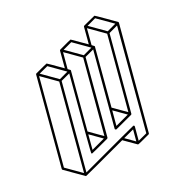

<svg xmlns="http://www.w3.org/2000/svg" viewBox="-118 -938 968 1029"><g transform="rotate(-15 366.0 -424.0)"><path d="M233.4 -15.1H231.4Q231.4 -15.6 230.7 -15.9Q230 -16.1 119.6 -80.1Q116.7 -82 116.7 -85.9L115.2 -609.9Q115.2 -613.3 118.2 -615.2Q182.6 -652.3 184.6 -652.3Q186.5 -652.3 272.5 -602.1L272 -700.7Q272.5 -704.1 275.4 -705.6Q339.8 -743.2 341.8 -743.2Q343.3 -743.2 429.7 -692.9L429.2 -791Q429.7 -794.4 432.6 -796.4Q497.1 -833.5 498.5 -833.5Q500.5 -833.5 556.6 -801Q612.8 -768.6 613.3 -767.8Q613.8 -767.1 614.5 -766.4Q615.2 -765.6 615.5 -764.6Q615.7 -763.7 615.7 -763.2L617.2 -148.9Q617.2 -145.5 613.8 -143.6Q550.3 -106.4 545.9 -106.4Q544.4 -106.9 469.7 -150.4Q235.4 -15.1 233.4 -15.1ZM545.9 -734.4 595.7 -763.2 498.5 -819.3 449.2 -790.5ZM540.5 -287.1 539.6 -722.7 442.4 -779.3 442.9 -685.1Q455.1 -678.2 457.5 -675.8Q457.5 -675.3 457.8 -675Q458 -674.8 458.3 -674.3Q458.5 -673.8 459.5 -334ZM459.5 -232.4 534.2 -275.4 459.5 -318.8ZM388.7 -643.6 438.5 -672.4 341.8 -728.5 292 -699.7ZM383.3 -196.3 382.3 -632.3 285.6 -688.5V-594.2Q298.8 -586.4 299.3 -585.9Q299.8 -585.4 300 -585.2Q300.3 -585 300.3 -584.7Q300.3 -584.5 300.5 -584.5Q300.8 -584.5 300.8 -584.2Q300.8 -584 301 -583.5Q301.3 -583 302.2 -243.7ZM302.7 -141.6 377 -184.6 302.2 -228ZM226.6 -33.2 225.1 -541.5 128.4 -597.7 129.9 -89.4ZM231.9 -552.7 281.2 -581.5 184.6 -637.7 134.8 -609.4ZM541 -124.5V-191.4L482.9 -158.2ZM239.7 -33.2Q545.4 -210 547.4 -210Q554.2 -210 554.2 -203.1V-124.5L604 -152.8L602.1 -751.5L552.7 -722.7L553.7 -274.9Q553.7 -271.5 550.8 -269.5L454.6 -214.4Q446.3 -214.4 446.3 -220.7L445.3 -660.6L395.5 -632.3L397 -184.1Q396.5 -180.7 393.6 -178.7Q297.9 -123.5 295.9 -123.5Q293.5 -123.5 291.3 -125.7Q289.1 -127.9 288.1 -569.8L238.3 -541.5Z"/></g></svg>

Font: 3D Isometric
Style: Regular
Weight: 400
Designer: GGBotNet
Version: 1.10